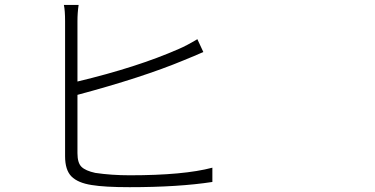

<svg xmlns="http://www.w3.org/2000/svg" viewBox="-20 -778 1540 788"><path d="M297.9 -388.7V-149.4Q297.9 -109.4 314.5 -93.3Q331.1 -77.1 371.1 -68.4Q437.5 -58.6 512.7 -58.6Q734.4 -58.6 851.6 -89.8V-31.2Q712.9 -9.8 511.7 -9.8Q409.2 -9.8 356.4 -18.6Q299.8 -27.3 273.4 -53.7Q247.1 -80.1 247.1 -136.7V-691.4Q247.1 -734.4 242.2 -757.8H302.7Q297.9 -726.6 297.9 -691.4V-443.4Q543 -502 713.9 -577.1Q746.1 -590.8 790 -617.2L814.5 -564.5Q804.7 -560.5 776.9 -548.3Q749 -536.1 733.4 -530.3Q564.5 -460 297.9 -388.7Z"/></svg>

Font: Bpmf Zihi Sans Light
Style: Light
Weight: 300
Foundry: But Ko
Version: Version 1.320